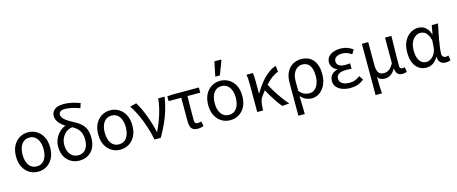

<svg xmlns="http://www.w3.org/2000/svg" viewBox="-49 -1489 5728 2405"><g transform="rotate(-15 2815.0 -286.5)"><path d="M267.4 12Q206.5 12 156.3 -17.7Q106.2 -47.5 76 -104.4Q45.9 -161.3 45.9 -242.4Q45.9 -324.2 76 -381.1Q106.2 -438 156.3 -468Q206.5 -498.1 267.4 -498.1Q328.2 -498.1 378.4 -468Q428.6 -438 458.7 -381.1Q488.8 -324.2 488.8 -242.4Q488.8 -161.3 458.7 -104.4Q428.6 -47.5 378.4 -17.7Q328.2 12 267.4 12ZM267.4 -56.5Q332.3 -56.5 368 -107.4Q403.8 -158.2 403.8 -242.4Q403.8 -298.7 387.7 -341Q371.5 -383.2 341 -406.4Q310.4 -429.6 267.4 -429.6Q224.3 -429.6 193.8 -406.4Q163.2 -383.2 147.1 -341Q130.9 -298.7 130.9 -242.4Q130.9 -158.2 167 -107.4Q203.1 -56.5 267.4 -56.5Z M803.4 12Q744.6 12 695.5 -15.5Q646.4 -43 616.9 -96Q587.4 -149 587.4 -224Q587.4 -272.2 603.5 -314.1Q619.5 -356 647.2 -388.5Q674.9 -421 709.6 -440.7Q744.3 -460.4 781 -463L822 -415.2Q776.1 -411.4 741.3 -384.2Q706.4 -356.9 686.8 -315.1Q667.3 -273.4 667.3 -226Q667.3 -173 685.2 -135.1Q703.2 -97.1 734.3 -76.8Q765.5 -56.5 804.9 -56.5Q847.9 -56.5 877.7 -77.5Q907.4 -98.5 922.5 -136.3Q937.6 -174.1 937.6 -224.7Q937.6 -280.7 919.8 -319.3Q902.1 -357.9 868.4 -384.8Q834.6 -411.8 787.1 -433.5Q744.6 -453.1 709.8 -480.3Q674.9 -507.4 654.2 -540.7Q633.4 -574.1 633.4 -612.3Q633.4 -659.5 671.7 -692Q710 -724.4 793.1 -724.4Q838.7 -724.4 891.3 -713.9Q943.8 -703.3 1001.9 -681L981.6 -619.5Q919.7 -641.8 873.6 -651.1Q827.4 -660.4 791.8 -660.4Q749.9 -660.4 730.9 -645.8Q711.8 -631.1 711.8 -607Q711.8 -574.7 749.6 -541.4Q787.5 -508 850 -476.4Q905.1 -449.4 942.9 -416.4Q980.7 -383.3 999.8 -337.5Q1018.9 -291.6 1018.9 -225.3Q1018.9 -154.6 993 -101.3Q967.2 -48 918.7 -18Q870.2 12 803.4 12Z M1333.4 12Q1272.5 12 1222.3 -17.7Q1172.2 -47.5 1142 -104.4Q1111.9 -161.3 1111.9 -242.4Q1111.9 -324.2 1142 -381.1Q1172.2 -438 1222.3 -468Q1272.5 -498.1 1333.4 -498.1Q1394.2 -498.1 1444.4 -468Q1494.6 -438 1524.7 -381.1Q1554.8 -324.2 1554.8 -242.4Q1554.8 -161.3 1524.7 -104.4Q1494.6 -47.5 1444.4 -17.7Q1394.2 12 1333.4 12ZM1333.4 -56.5Q1398.3 -56.5 1434 -107.4Q1469.8 -158.2 1469.8 -242.4Q1469.8 -298.7 1453.7 -341Q1437.5 -383.2 1407 -406.4Q1376.4 -429.6 1333.4 -429.6Q1290.3 -429.6 1259.8 -406.4Q1229.2 -383.2 1213.1 -341Q1196.9 -298.7 1196.9 -242.4Q1196.9 -158.2 1233 -107.4Q1269.1 -56.5 1333.4 -56.5Z M1777.2 0Q1759.1 -89.2 1731.1 -175.4Q1703.1 -261.6 1667.4 -338.5Q1631.6 -415.4 1590.1 -477.3L1672.6 -498.1Q1697.5 -459.5 1721.3 -408.6Q1745.2 -357.7 1765.9 -301.5Q1786.6 -245.4 1803.1 -189.6Q1819.5 -133.9 1829.9 -84.6H1833.9Q1863.9 -146.8 1889.3 -214.7Q1914.8 -282.6 1932 -351.7Q1949.3 -420.7 1955.2 -486.1H2038Q2025.1 -401.5 2001.9 -322.7Q1978.7 -243.9 1943.2 -164.8Q1907.7 -85.8 1858.3 0Z M2335.7 9.5Q2298.5 9.5 2276.7 -4.5Q2254.9 -18.6 2245.5 -45.9Q2236 -73.2 2236 -112.8V-419.1H2072V-481.4L2141.7 -486.1H2482.3V-419.1H2316.8Q2315.1 -337.4 2314.2 -258.5Q2313.3 -179.6 2313.3 -106.8Q2313.3 -81.8 2323.7 -70.4Q2334.1 -59 2353.9 -59Q2366 -59 2377.7 -61.3Q2389.4 -63.6 2401.7 -67L2413.6 -3.5Q2399.3 1 2378.8 5.2Q2358.4 9.5 2335.7 9.5Z M2759.4 12Q2698.5 12 2648.3 -17.7Q2598.2 -47.5 2568 -104.4Q2537.9 -161.3 2537.9 -242.4Q2537.9 -324.2 2568 -381.1Q2598.2 -438 2648.3 -468Q2698.5 -498.1 2759.4 -498.1Q2820.2 -498.1 2870.4 -468Q2920.6 -438 2950.7 -381.1Q2980.8 -324.2 2980.8 -242.4Q2980.8 -161.3 2950.7 -104.4Q2920.6 -47.5 2870.4 -17.7Q2820.2 12 2759.4 12ZM2759.4 -56.5Q2824.3 -56.5 2860 -107.4Q2895.8 -158.2 2895.8 -242.4Q2895.8 -298.7 2879.7 -341Q2863.5 -383.2 2833 -406.4Q2802.4 -429.6 2759.4 -429.6Q2716.3 -429.6 2685.8 -406.4Q2655.2 -383.2 2639.1 -341Q2622.9 -298.7 2622.9 -242.4Q2622.9 -158.2 2659 -107.4Q2695.1 -56.5 2759.4 -56.5ZM2716.1 -563.7 2755 -752.1H2839L2844 -742.9L2775.4 -563.7Z M3109 0V-352.6Q3109 -382 3107.6 -417.8Q3106.3 -453.6 3099.5 -486.1H3181.1Q3186.4 -466.8 3188.1 -435.9Q3189.8 -404.9 3189.8 -372.7V-220.6H3193.8Q3232.3 -287.2 3279.8 -345.5Q3327.2 -403.8 3379.4 -444.5Q3431.6 -485.1 3483.3 -498.1L3490.6 -420.3Q3450.4 -406.9 3408.4 -376Q3366.3 -345 3321.1 -295.9Q3275.9 -246.8 3226.4 -178.8Q3204.4 -149.6 3195.7 -111.3Q3187 -72.9 3186.3 -25.3V0ZM3432.8 8.2Q3405.7 -23 3376 -65.9Q3346.3 -108.8 3317.6 -156.6Q3289 -204.3 3265.4 -250L3319.4 -302.6Q3343.7 -253.9 3377.4 -199.5Q3411.1 -145.1 3449.1 -92.9Q3487 -40.8 3524.4 0Z M3595 178.5V-248.2Q3595 -332.9 3624.2 -388.1Q3653.3 -443.3 3701.9 -470.7Q3750.4 -498.1 3809.4 -498.1Q3910.9 -498.1 3965 -431.8Q4019.1 -365.5 4019.1 -250.4Q4019.1 -167.6 3990.3 -109Q3961.6 -50.4 3915.7 -19.2Q3869.8 12 3818.7 12Q3779.9 12 3742.9 -3.1Q3705.8 -18.2 3672.3 -57Q3673.7 -13.4 3674.7 24.1Q3675.8 61.5 3676.5 98.6Q3677.3 135.7 3678 178.5ZM3804.5 -57.2Q3840.3 -57.2 3869.9 -80.3Q3899.6 -103.3 3916.8 -146.5Q3934.1 -189.7 3934.1 -249.7Q3934.1 -303.3 3920.7 -343.7Q3907.3 -384 3879.2 -406.5Q3851.1 -428.9 3805.9 -428.9Q3770.6 -428.9 3740.4 -408.6Q3710.3 -388.4 3691.9 -348.1Q3673.6 -307.9 3673.6 -246.9V-122.6Q3708 -81.9 3740.4 -69.5Q3772.8 -57.2 3804.5 -57.2Z M4317.5 12Q4257.4 12 4211.2 -5.7Q4165 -23.4 4138.8 -55.2Q4112.6 -87 4112.6 -130.5Q4112.6 -184.5 4143.3 -215.1Q4174 -245.7 4215.4 -255.7V-259.7Q4176.6 -274.1 4157 -303.8Q4137.4 -333.5 4137.4 -368Q4137.4 -411.7 4162.8 -440.5Q4188.2 -469.4 4230 -483.7Q4271.7 -498 4321 -498Q4365.7 -498 4406.1 -483.9Q4446.5 -469.8 4479.3 -444.2L4446.1 -389.9Q4417.6 -411.5 4387.9 -422Q4358.3 -432.6 4323.9 -432.6Q4279.3 -432.6 4248.9 -414.2Q4218.5 -395.8 4218.5 -358.6Q4218.5 -325.8 4245.2 -305.1Q4272 -284.4 4329.4 -284.4Q4344 -284.4 4358.2 -285.5Q4372.3 -286.6 4390.7 -287.6V-217.6Q4370.9 -219.6 4354.1 -220.2Q4337.3 -220.8 4320.3 -220.8Q4257.1 -220.8 4225.4 -200.4Q4193.7 -180 4193.7 -140.7Q4193.7 -100.3 4228.7 -77.2Q4263.6 -54 4325.8 -54Q4361 -54 4392.9 -65.4Q4424.9 -76.7 4459.6 -103.8L4494.4 -49.2Q4450.3 -15.2 4409.7 -1.6Q4369 12 4317.5 12Z M4596 178.5V-486.1H4678.3V-188.7Q4678.3 -124.9 4699.3 -92.2Q4720.3 -59.4 4767.5 -59.4Q4789.4 -59.4 4810.3 -66.4Q4831.1 -73.3 4852.5 -93.9Q4873.9 -114.4 4896.1 -153.9V-486.1H4979.1Q4977.8 -420.4 4976.3 -352.7Q4974.9 -285.1 4974.2 -220.4Q4973.4 -155.7 4973.4 -98Q4973.4 -77.4 4983.3 -68.2Q4993.1 -59 5008.8 -59Q5016.1 -59 5023 -60.5Q5030 -62 5038.3 -65L5049.4 -2.2Q5038.4 2.3 5024.6 5.9Q5010.8 9.5 4990.6 9.5Q4949.5 9.5 4928.9 -12.6Q4908.4 -34.7 4903.5 -82.4H4900.8Q4874.4 -35.8 4840.1 -13Q4805.8 9.8 4766.3 9.8Q4736.9 9.8 4713.1 0.7Q4689.4 -8.5 4672.1 -37.1Q4672.4 10.7 4673 44.8Q4673.5 78.9 4674.9 109.7Q4676.3 140.5 4679 178.5Z M5303.5 12Q5220 12 5167.9 -51.5Q5115.9 -115.1 5115.9 -234.2Q5115.9 -318.1 5145.8 -376.9Q5175.7 -435.7 5224.3 -466.9Q5273 -498.1 5329.1 -498.1Q5359.2 -498.1 5388.4 -485.6Q5417.6 -473.1 5441.3 -445.1Q5464.9 -417.1 5478.8 -370.9H5481.5L5501.8 -486.1H5583.3Q5573.3 -438.1 5562.8 -385.6Q5552.2 -333.1 5543.2 -281.8Q5534.1 -230.4 5528.3 -185.4Q5522.4 -140.4 5522.4 -106.8Q5522.4 -82.4 5536.5 -69.5Q5550.6 -56.5 5570.4 -56.5Q5578.6 -56.5 5587.6 -58.6Q5596.5 -60.7 5604.3 -63.7L5616.1 -0.9Q5606.1 3.5 5590.3 7.8Q5574.6 12 5552.9 12Q5509.9 12 5483.7 -12.1Q5457.5 -36.2 5457.2 -86.8H5454.4Q5398.6 12 5303.5 12ZM5320.2 -57.2Q5352.1 -57.2 5381.2 -77.7Q5410.4 -98.3 5429.9 -132.7Q5449.4 -167.1 5452.3 -207.9L5459.6 -299.5Q5446.2 -352.3 5426.2 -380.3Q5406.2 -408.4 5383.6 -418.6Q5360.9 -428.9 5338.1 -428.9Q5303 -428.9 5271.8 -407Q5240.6 -385 5220.7 -342.1Q5200.9 -299.2 5200.9 -234.9Q5200.9 -150.9 5232.7 -104Q5264.5 -57.2 5320.2 -57.2Z"/></g></svg>

Font: SourceSans3VF
Style: Regular
Weight: 200
Designer: Paul D. Hunt
Foundry: Adobe
Version: Version 3.052;hotconv 1.1.0;makeotfexe 2.6.0